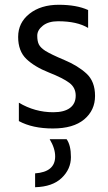

<svg xmlns="http://www.w3.org/2000/svg" viewBox="-20 -532 452 804"><path d="M259 51Q277 76 277 126Q277 176 238.5 213Q200 250 127 252V194Q211 188 211 123Q211 89 188 51ZM59 -25V-102Q126 -62 203 -62Q249 -62 273 -80Q297 -98 297 -131.5Q297 -165 270.5 -185Q244 -205 184.5 -228.5Q125 -252 90.5 -285Q56 -318 56 -377.5Q56 -437 103.5 -474.5Q151 -512 226 -512Q301 -512 349 -490V-415Q303 -443 223 -443Q183 -443 159.5 -424.5Q136 -406 136 -382.5Q136 -359 143 -345.5Q150 -332 170 -319Q194 -304 250 -280.5Q306 -257 342 -224Q378 -191 378 -130.5Q378 -70 332.5 -32Q287 6 201.5 6Q116 6 59 -25Z"/></svg>

Font: Hind Kochi
Style: Regular
Weight: 400
Designer: Dhruvi Tolia
Foundry: Indian Type Foundry
Version: Version 0.702;PS 1.0;hotconv 1.0.81;makeotf.lib2.5.63406